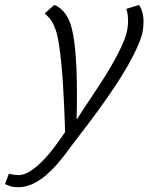

<svg xmlns="http://www.w3.org/2000/svg" viewBox="-138 -550 613 783"><path d="M142.6 -469.7Q149.9 -454.1 155.3 -431.9Q160.6 -409.7 164.3 -383.5Q168 -357.4 170.2 -328.9Q172.4 -300.3 173.8 -272.5Q174.8 -247.6 175.3 -217.3Q175.8 -187 175.8 -158Q175.8 -128.9 175.3 -104.2Q174.8 -79.6 174.3 -65.4H176.8Q184.6 -78.6 200.4 -102.3Q216.3 -126 236.3 -155.8Q256.3 -185.5 278.1 -219.5Q299.8 -253.4 319.3 -287.4Q338.9 -321.3 354.2 -353.5Q369.6 -385.7 377 -411.6Q380.9 -425.3 382.6 -439.7Q384.3 -454.1 384.3 -463.9Q384.3 -476.6 382.6 -490.2Q380.9 -503.9 377 -513.7L428.7 -529.8Q430.7 -527.3 433.8 -522Q437 -516.6 439.9 -508.3Q442.9 -500 445.1 -488.5Q447.3 -477.1 447.3 -462.4Q447.3 -451.2 445.8 -436Q444.3 -420.9 440.4 -406.7Q428.2 -368.2 406.2 -325Q384.3 -281.7 356.2 -237.1Q328.1 -192.4 296.6 -147.5Q265.1 -102.5 234.1 -61.3Q203.1 -20 175 16.4Q147 52.7 126.5 81.1Q111.8 100.1 91.8 123Q71.8 146 47.6 166.3Q23.4 186.5 -4.6 200Q-32.7 213.4 -64 213.4Q-85.9 213.4 -99.1 208.3Q-112.3 203.1 -117.7 200.7L-101.6 158.2Q-101.6 158.2 -98.4 159.2Q-95.2 160.2 -89.6 161.1Q-84 162.1 -76.9 163.1Q-69.8 164.1 -62.5 164.1Q-44.4 164.1 -25.4 154.1Q-6.3 144 12.5 127.9Q31.2 111.8 49.1 92Q66.9 72.3 81.8 52.7Q96.7 33.2 108.6 16.1Q120.6 -1 127.4 -11.2Q127 -21 126.2 -50.3Q125.5 -79.6 123.5 -119.1Q121.6 -158.7 118.9 -204.6Q116.2 -250.5 111.8 -293.7Q107.4 -336.9 101.8 -373Q96.2 -409.2 88.4 -429.7Q77.6 -459.5 64.7 -474.6Q51.8 -489.7 43.9 -495.1L83.5 -529.8Q95.7 -526.4 112.5 -511.7Q129.4 -497.1 142.6 -469.7Z"/></svg>

Font: Ufes Sans Light
Style: Italic
Weight: 200
Designer: Ricardo Esteves & Thais Bronze
Foundry: ProDesignUfes - Ricardo Esteves, Thais Bronze
Version: Version 2.0